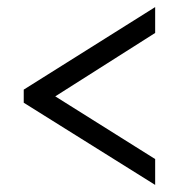

<svg xmlns="http://www.w3.org/2000/svg" viewBox="-20 -629 505 542"><path d="M418 -107 47 -339V-376L418 -609V-536L136 -357L418 -180Z"/></svg>

Font: Noto Serif Thai Condensed SemiBold
Style: Regular
Weight: 600
Width: 3
Designer: Monotype Design Team
Foundry: Monotype Imaging Inc.
Version: Version 2.002; ttfautohint (v1.8.4.7-5d5b)